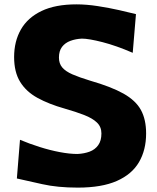

<svg xmlns="http://www.w3.org/2000/svg" viewBox="-20 -837 715 872"><path d="M333.3 15.1Q442.1 15.1 510.7 -15.2Q579.3 -45.6 611.4 -100.8Q643.6 -156.1 643.6 -230.8Q643.6 -294.4 620 -337.5Q596.5 -380.5 541 -411.8Q485.5 -443 389.3 -470.7Q340 -485.7 308.8 -499.3Q277.5 -513 262.6 -530.8Q247.7 -548.5 247.7 -575.4Q247.7 -605.8 261.8 -624.2Q275.9 -642.6 299.6 -651.4Q323.4 -660.3 352.1 -661.6Q382.8 -661.6 445.2 -645.7Q507.6 -629.7 582.8 -597.2L597.5 -772.9Q567.4 -780.6 521.2 -791Q475.1 -801.4 423.9 -809.3Q372.7 -817.2 327.5 -817.2Q231.3 -817.2 168.5 -787Q105.6 -756.8 74.9 -703Q44.1 -649.1 44.1 -577.8Q44.1 -509.9 71.4 -465.4Q98.6 -420.9 150.2 -392.5Q201.8 -364.1 273.8 -343.8Q325.4 -329.1 362.6 -314.5Q399.9 -300 420.2 -280.5Q440.6 -261.1 440.6 -230.8Q440.6 -197.8 426 -177.6Q411.5 -157.4 387 -148.3Q362.5 -139.2 331.9 -137.7Q296.1 -137.7 251.5 -146.2Q207 -154.6 160.3 -169.4Q113.6 -184.1 70.8 -202.1L56.6 -26.4Q102.5 -16.3 171.8 -0.6Q241 15.1 333.3 15.1Z"/></svg>

Font: Pinar FD VF
Style: Regular
Weight: 300
Designer: Amin Abedi
Version: Version 2.000